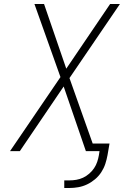

<svg xmlns="http://www.w3.org/2000/svg" viewBox="-20 -755 640 959"><path d="M301 184V146H327Q344 146 361.5 143Q379 140 395 132.5Q411 125 425.5 112.5Q440 100 450 85Q460 70 465.5 53.5Q471 37 474 20L477 0H409L298 -323L79 0H30L282 -370L152 -735H200L311 -412L530 -735H579L327 -365L443 -38H527L517 20Q513 42 506 63.5Q499 85 486 105Q473 125 454.5 140.5Q436 156 415 166Q394 176 371.5 180Q349 184 327 184Z"/></svg>

Font: Iosevka SS04 XLt Ex Obl
Style: Regular
Weight: 200
Width: 7
Italic angle: -9°
Monospace: yes
Designer: Belleve Invis
Foundry: Belleve Invis
Version: Version 19.0.0; ttfautohint (v1.8.4)